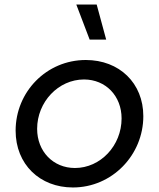

<svg xmlns="http://www.w3.org/2000/svg" viewBox="-20 -816 702 848"><path d="M449 -641 407 -796H317L376 -641ZM302 12C475 12 613 -131 613 -303C613 -449 507 -551 359 -551C185 -551 49 -410 49 -239C49 -90 156 12 302 12ZM311 -74C215 -74 144 -147 144 -247C144 -366 238 -465 351 -465C447 -465 517 -392 517 -293C517 -173 424 -74 311 -74Z"/></svg>

Font: Plus Jakarta Text
Style: Italic
Weight: 400
Italic angle: -12°
Designer: Gumpita Rahayu
Foundry: Tokotype Studio
Version: Version 1.000;hotconv 1.0.109;makeotfexe 2.5.65596